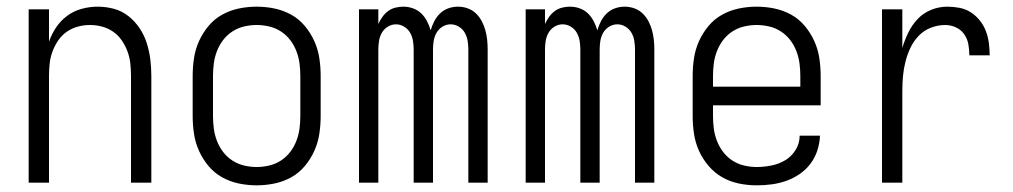

<svg xmlns="http://www.w3.org/2000/svg" viewBox="-20 -548 3040 576"><path d="M66 0V-520H127V-423Q135 -446 148.5 -466Q162 -486 181.5 -500.5Q201 -515 225 -521.5Q249 -528 273 -528Q298 -528 322 -521.5Q346 -515 365.5 -499.5Q385 -484 399 -463Q413 -442 420.5 -418Q428 -394 431 -369.5Q434 -345 434 -320V0H373V-320Q373 -339 371 -357.5Q369 -376 362.5 -393.5Q356 -411 345.5 -426.5Q335 -442 320 -452.5Q305 -463 287 -468Q269 -473 250 -473Q231 -473 213 -468Q195 -463 180 -452.5Q165 -442 154.5 -426.5Q144 -411 137.5 -393.5Q131 -376 129 -357.5Q127 -339 127 -320V0Z M750 8Q723 8 696.5 2.5Q670 -3 646.5 -16Q623 -29 605.5 -50Q588 -71 577 -95.5Q566 -120 562 -146.5Q558 -173 558 -200V-320Q558 -347 562 -373.5Q566 -400 577 -424.5Q588 -449 605.5 -470Q623 -491 646.5 -504Q670 -517 696.5 -522.5Q723 -528 750 -528Q777 -528 803.5 -522.5Q830 -517 853.5 -504Q877 -491 894.5 -470Q912 -449 923 -424.5Q934 -400 938 -373.5Q942 -347 942 -320V-200Q942 -173 938 -146.5Q934 -120 923 -95.5Q912 -71 894.5 -50Q877 -29 853.5 -16Q830 -3 803.5 2.5Q777 8 750 8ZM750 -47Q769 -47 788 -51.5Q807 -56 823 -66.5Q839 -77 850.5 -92Q862 -107 869 -125Q876 -143 878.5 -162Q881 -181 881 -200V-320Q881 -339 878.5 -358Q876 -377 869 -395Q862 -413 850.5 -428Q839 -443 823 -453.5Q807 -464 788 -468.5Q769 -473 750 -473Q731 -473 712 -468.5Q693 -464 677 -453.5Q661 -443 649.5 -428Q638 -413 631 -395Q624 -377 621.5 -358Q619 -339 619 -320V-200Q619 -181 621.5 -162Q624 -143 631 -125Q638 -107 649.5 -92Q661 -77 677 -66.5Q693 -56 712 -51.5Q731 -47 750 -47Z M1057 0V-520H1115V-476Q1120 -487 1127 -497Q1134 -507 1144 -514.5Q1154 -522 1166 -525Q1178 -528 1190 -528Q1205 -528 1219 -523Q1233 -518 1243.5 -508Q1254 -498 1261 -484.5Q1268 -471 1272 -457Q1276 -471 1283 -484.5Q1290 -498 1300.5 -508Q1311 -518 1325 -523Q1339 -528 1354 -528Q1369 -528 1383 -523Q1397 -518 1407.5 -508Q1418 -498 1425 -485Q1432 -472 1436 -457.5Q1440 -443 1441.5 -428.5Q1443 -414 1443 -399V0H1385V-399Q1385 -412 1383 -425Q1381 -438 1374.5 -449.5Q1368 -461 1356.5 -468Q1345 -475 1332 -475Q1319 -475 1307.5 -468Q1296 -461 1289.5 -449.5Q1283 -438 1281 -425Q1279 -412 1279 -399V0H1221V-399Q1221 -412 1219 -425Q1217 -438 1210.5 -449.5Q1204 -461 1192.5 -468Q1181 -475 1168 -475Q1155 -475 1143.5 -468Q1132 -461 1125.5 -449.5Q1119 -438 1117 -425Q1115 -412 1115 -399V0Z M1557 0V-520H1615V-476Q1620 -487 1627 -497Q1634 -507 1644 -514.5Q1654 -522 1666 -525Q1678 -528 1690 -528Q1705 -528 1719 -523Q1733 -518 1743.5 -508Q1754 -498 1761 -484.5Q1768 -471 1772 -457Q1776 -471 1783 -484.5Q1790 -498 1800.5 -508Q1811 -518 1825 -523Q1839 -528 1854 -528Q1869 -528 1883 -523Q1897 -518 1907.5 -508Q1918 -498 1925 -485Q1932 -472 1936 -457.5Q1940 -443 1941.5 -428.5Q1943 -414 1943 -399V0H1885V-399Q1885 -412 1883 -425Q1881 -438 1874.5 -449.5Q1868 -461 1856.5 -468Q1845 -475 1832 -475Q1819 -475 1807.5 -468Q1796 -461 1789.5 -449.5Q1783 -438 1781 -425Q1779 -412 1779 -399V0H1721V-399Q1721 -412 1719 -425Q1717 -438 1710.5 -449.5Q1704 -461 1692.5 -468Q1681 -475 1668 -475Q1655 -475 1643.5 -468Q1632 -461 1625.5 -449.5Q1619 -438 1617 -425Q1615 -412 1615 -399V0Z M2250 8Q2223 8 2196.5 2.5Q2170 -3 2147 -16Q2124 -29 2106 -50Q2088 -71 2077 -95.5Q2066 -120 2062 -146.5Q2058 -173 2058 -200V-320Q2058 -347 2062 -373.5Q2066 -400 2077 -424.5Q2088 -449 2105.5 -470Q2123 -491 2146.5 -504Q2170 -517 2196.5 -522.5Q2223 -528 2250 -528Q2277 -528 2303.5 -522.5Q2330 -517 2353.5 -504Q2377 -491 2394.5 -470Q2412 -449 2423 -424.5Q2434 -400 2438 -373.5Q2442 -347 2442 -320V-232H2119V-200Q2119 -181 2121.5 -162Q2124 -143 2131 -125Q2138 -107 2149.5 -92Q2161 -77 2177 -66.5Q2193 -56 2212 -51.5Q2231 -47 2250 -47Q2272 -47 2294.5 -51.5Q2317 -56 2336 -67.5Q2355 -79 2367 -98.5Q2379 -118 2379 -141H2440Q2439 -118 2432 -96.5Q2425 -75 2411.5 -57Q2398 -39 2379 -26Q2360 -13 2339 -5.5Q2318 2 2295.5 5Q2273 8 2250 8ZM2119 -288H2381V-320Q2381 -339 2378.5 -358Q2376 -377 2369 -395Q2362 -413 2350.5 -428Q2339 -443 2323 -453.5Q2307 -464 2288 -468.5Q2269 -473 2250 -473Q2231 -473 2212 -468.5Q2193 -464 2177 -453.5Q2161 -443 2149.5 -428Q2138 -413 2131 -395Q2124 -377 2121.5 -358Q2119 -339 2119 -320Z M2626 0V-520H2687V-404Q2694 -428 2705 -450.5Q2716 -473 2733 -491Q2750 -509 2773.5 -518.5Q2797 -528 2822 -528Q2840 -528 2858.5 -524.5Q2877 -521 2892.5 -511Q2908 -501 2919.5 -486.5Q2931 -472 2937.5 -455Q2944 -438 2946.5 -419.5Q2949 -401 2949 -382H2888Q2888 -399 2885 -415.5Q2882 -432 2872.5 -445.5Q2863 -459 2847.5 -466Q2832 -473 2816 -473Q2794 -473 2773 -465Q2752 -457 2736.5 -441Q2721 -425 2711.5 -405Q2702 -385 2696.5 -363.5Q2691 -342 2689 -320Q2687 -298 2687 -276V0Z"/></svg>

Font: Iosevka Light
Style: Regular
Weight: 300
Monospace: yes
Designer: Belleve Invis
Foundry: Belleve Invis
Version: Version 32.5.0; ttfautohint (v1.8.4)